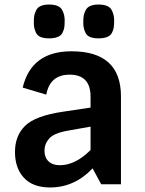

<svg xmlns="http://www.w3.org/2000/svg" viewBox="-20 -812 637 846"><path d="M295 -586Q513 -586 513 -387V0H426L388 -70Q308 14 201 14Q125 14 85.5 -28.5Q46 -71 46 -142.5Q46 -214 91 -258Q136 -302 259 -320L379 -338V-386Q379 -483 287 -483Q200 -483 184 -395L80 -426Q118 -586 295 -586ZM244 -84Q312 -84 379 -151V-254L283 -237Q218 -226 197 -202Q176 -178 176 -148Q176 -118 194 -101Q212 -84 244 -84ZM139 -667Q129 -687 129 -710Q129 -733 131 -743.5Q133 -754 139 -766Q151 -792 196 -792Q243 -792 255 -766Q265 -746 265 -723Q265 -700 263 -689.5Q261 -679 255 -667Q249 -655 234 -649Q219 -643 196 -643Q173 -643 159 -649Q145 -655 139 -667ZM357 -667Q347 -687 347 -710Q347 -733 349 -743.5Q351 -754 357 -766Q369 -792 414 -792Q461 -792 473 -766Q483 -746 483 -723Q483 -700 481 -689.5Q479 -679 473 -667Q467 -655 452 -649Q437 -643 414 -643Q391 -643 377 -649Q363 -655 357 -667Z"/></svg>

Font: Sintony
Style: Bold
Weight: 700
Designer: Eduardo Rodriguez Tunni
Foundry: Eduardo Rodriguez Tunni
Version: Version 1.001